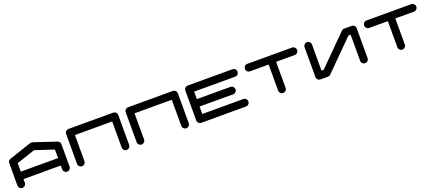

<svg xmlns="http://www.w3.org/2000/svg" viewBox="92 -2071 7752 3432"><g transform="rotate(-20 3968.5 -354.5)"><path d="M921.4 -283.2V-444.8L566.9 -563L212.9 -444.8V-283.2ZM1063 -70.8Q1063 -41.5 1042.2 -20.8Q1021.5 0 992.2 0Q962.9 0 942.1 -20.8Q921.4 -41.5 921.4 -70.8V-141.6H212.9V-70.8Q212.9 -41.5 191.9 -20.8Q170.9 0 141.6 0Q112.3 0 91.6 -20.8Q70.8 -41.5 70.8 -70.8V-496.1Q70.8 -543 119.1 -563L120.1 -563.5H120.6L544.4 -705.1Q555.2 -708.5 566.9 -708.5Q578.6 -708.5 589.4 -705.1L1013.2 -563.5H1014.2L1014.6 -563Q1063 -543 1063 -496.1Z M2125.5 -709Q2154.8 -709 2175.5 -688.2Q2196.3 -667.5 2196.3 -638.2V-71.3Q2196.3 -42 2175.5 -21Q2154.8 0 2125.5 0Q2096.2 0 2075.4 -21Q2054.7 -42 2054.7 -71.3V-567.4H1346.2V-71.3Q1346.2 -42 1325.4 -21Q1304.7 0 1275.4 0Q1246.1 0 1225.3 -21Q1204.6 -42 1204.6 -71.3V-638.2Q1204.6 -667.5 1225.3 -688.2Q1246.1 -709 1275.4 -709Z M3259.3 -709Q3288.6 -709 3309.3 -688.2Q3330.1 -667.5 3330.1 -638.2V-71.3Q3330.1 -42 3309.3 -21Q3288.6 0 3259.3 0Q3230 0 3209.2 -21Q3188.5 -42 3188.5 -71.3V-567.4H2480V-71.3Q2480 -42 2459.2 -21Q2438.5 0 2409.2 0Q2379.9 0 2359.1 -21Q2338.4 -42 2338.4 -71.3V-638.2Q2338.4 -667.5 2359.1 -688.2Q2379.9 -709 2409.2 -709Z M4393.6 -142.1Q4422.9 -142.1 4443.6 -121.3Q4464.4 -100.6 4464.4 -71.3Q4464.4 -42 4443.6 -21Q4422.9 0 4393.6 0H3543Q3513.7 0 3492.9 -21Q3472.2 -42 3472.2 -71.3V-638.2Q3472.2 -667.5 3492.9 -688.2Q3513.7 -709 3543 -709H4393.6Q4422.9 -709 4443.6 -688.2Q4464.4 -667.5 4464.4 -638.2Q4464.4 -608.9 4443.6 -588.1Q4422.9 -567.4 4393.6 -567.4H3613.8V-425.3H4252Q4281.2 -425.3 4302 -404.5Q4322.8 -383.8 4322.8 -354.5Q4322.8 -325.2 4302 -304.4Q4281.2 -283.7 4252 -283.7H3613.8V-142.1Z M5526.9 -709Q5556.2 -709 5577.1 -688.2Q5598.1 -667.5 5598.1 -638.2Q5598.1 -608.4 5577.1 -587.6Q5556.2 -566.9 5526.9 -566.9H5172.9V-70.8Q5172.9 -41.5 5152.1 -20.8Q5131.3 0 5102.1 0Q5072.3 0 5051.5 -20.8Q5030.8 -41.5 5030.8 -70.8V-566.9H4676.8Q4647.5 -566.9 4626.7 -587.6Q4606 -608.4 4606 -638.2Q4606 -667.5 4626.7 -688.2Q4647.5 -709 4676.8 -709Z M6731.9 -637.7V-70.8Q6731.9 -41.5 6711.2 -20.8Q6690.4 0 6661.1 0Q6631.8 0 6611.1 -20.8Q6590.3 -41.5 6590.3 -70.8V-566.9H6548.8L6002.4 -20.5Q5981.9 0 5952.1 0H5810.5Q5781.2 0 5760.5 -20.8Q5739.7 -41.5 5739.7 -70.8V-637.7Q5739.7 -667 5760.5 -687.7Q5781.2 -708.5 5810.5 -708.5Q5839.8 -708.5 5860.6 -687.7Q5881.3 -667 5881.3 -637.7V-141.6H5922.9L6469.2 -688Q6489.7 -708.5 6519.5 -708.5H6661.1Q6690.4 -708.5 6711.2 -687.7Q6731.9 -667 6731.9 -637.7Z M7794.4 -709Q7823.7 -709 7844.7 -688.2Q7865.7 -667.5 7865.7 -638.2Q7865.7 -608.4 7844.7 -587.6Q7823.7 -566.9 7794.4 -566.9H7440.4V-70.8Q7440.4 -41.5 7419.7 -20.8Q7398.9 0 7369.6 0Q7339.8 0 7319.1 -20.8Q7298.3 -41.5 7298.3 -70.8V-566.9H6944.3Q6915 -566.9 6894.3 -587.6Q6873.5 -608.4 6873.5 -638.2Q6873.5 -667.5 6894.3 -688.2Q6915 -709 6944.3 -709Z"/></g></svg>

Font: Robtronika
Style: Regular
Weight: 400
Designer: GGBot
Version: 1.00